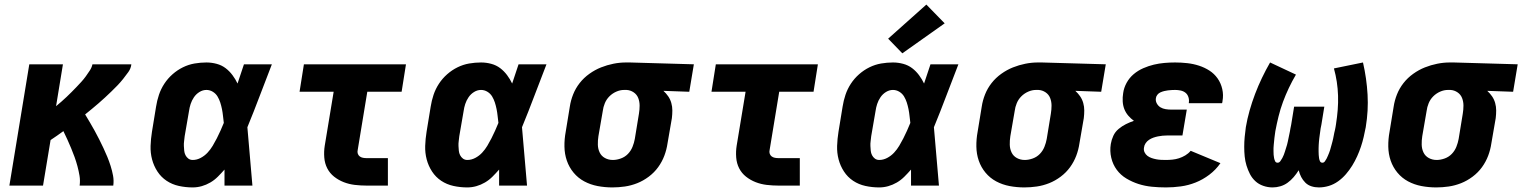

<svg xmlns="http://www.w3.org/2000/svg" viewBox="-20 -811 6652 839"><path d="M21 0 108 -530H255L225 -347Q237 -357 248.5 -367Q260 -377 271 -387.5Q282 -398 293 -409Q304 -420 314.5 -431Q325 -442 335.5 -453.5Q346 -465 355 -477.5Q364 -490 372.5 -503Q381 -516 384 -530H554Q552 -512 541 -496.5Q530 -481 518 -466Q506 -451 493 -437.5Q480 -424 466.5 -411Q453 -398 439 -385Q425 -372 410.5 -359.5Q396 -347 381.5 -335Q367 -323 352 -311Q363 -293 373.5 -275Q384 -257 394 -239Q404 -221 413.5 -202Q423 -183 432 -164Q441 -145 449 -125.5Q457 -106 463.5 -85.5Q470 -65 474 -43.5Q478 -22 475 0H328Q331 -22 327.5 -43Q324 -64 318.5 -84.5Q313 -105 306 -124.5Q299 -144 291 -163Q283 -182 274.5 -201Q266 -220 257 -238Q243 -228 229 -218Q215 -208 201 -199L168 0Z M822 8Q791 8 761.5 1.5Q732 -5 708 -21Q684 -37 668 -61.5Q652 -86 644.5 -114.5Q637 -143 638 -173.5Q639 -204 644 -235L662 -345Q666 -371 674.5 -396.5Q683 -422 698 -445Q713 -468 734 -486.5Q755 -505 779.5 -517Q804 -529 830 -533.5Q856 -538 882 -538Q905 -538 927 -532Q949 -526 966 -513Q983 -500 996 -482.5Q1009 -465 1018 -446Q1025 -467 1032 -488Q1039 -509 1046 -530H1168Q1141 -461 1115 -392Q1089 -323 1061 -255Q1067 -191 1072 -127.5Q1077 -64 1083 0H961Q961 -18 961 -35.5Q961 -53 961 -70Q947 -54 932 -39Q917 -24 899 -13.5Q881 -3 861.5 2.5Q842 8 822 8ZM822 -112Q840 -112 857 -121Q874 -130 887 -144Q900 -158 909.5 -174Q919 -190 927.5 -206.5Q936 -223 943.5 -240Q951 -257 958 -274Q956 -289 954.5 -304Q953 -319 950 -334Q947 -349 942.5 -363Q938 -377 930.5 -389.5Q923 -402 910 -410Q897 -418 882 -418Q866 -418 851.5 -409Q837 -400 827.5 -386Q818 -372 813 -356.5Q808 -341 806 -326L787 -216Q786 -205 784.5 -194.5Q783 -184 783.5 -173Q784 -162 785 -152Q786 -142 790.5 -133Q795 -124 803 -118Q811 -112 822 -112Z M1582 0Q1556 0 1530.5 -3Q1505 -6 1482 -15Q1459 -24 1440 -39Q1421 -54 1410 -75.5Q1399 -97 1397 -123Q1395 -149 1399 -174L1438 -410H1289L1308 -530H1754L1735 -410H1585L1543 -155Q1541 -147 1543.5 -139.5Q1546 -132 1552 -127.5Q1558 -123 1566 -121.5Q1574 -120 1582 -120H1675V0Z M2022 8Q1991 8 1961.5 1.5Q1932 -5 1908 -21Q1884 -37 1868 -61.5Q1852 -86 1844.5 -114.5Q1837 -143 1838 -173.5Q1839 -204 1844 -235L1862 -345Q1866 -371 1874.5 -396.5Q1883 -422 1898 -445Q1913 -468 1934 -486.5Q1955 -505 1979.5 -517Q2004 -529 2030 -533.5Q2056 -538 2082 -538Q2105 -538 2127 -532Q2149 -526 2166 -513Q2183 -500 2196 -482.5Q2209 -465 2218 -446Q2225 -467 2232 -488Q2239 -509 2246 -530H2368Q2341 -461 2315 -392Q2289 -323 2261 -255Q2267 -191 2272 -127.5Q2277 -64 2283 0H2161Q2161 -18 2161 -35.5Q2161 -53 2161 -70Q2147 -54 2132 -39Q2117 -24 2099 -13.5Q2081 -3 2061.5 2.5Q2042 8 2022 8ZM2022 -112Q2040 -112 2057 -121Q2074 -130 2087 -144Q2100 -158 2109.5 -174Q2119 -190 2127.5 -206.5Q2136 -223 2143.5 -240Q2151 -257 2158 -274Q2156 -289 2154.5 -304Q2153 -319 2150 -334Q2147 -349 2142.5 -363Q2138 -377 2130.5 -389.5Q2123 -402 2110 -410Q2097 -418 2082 -418Q2066 -418 2051.5 -409Q2037 -400 2027.5 -386Q2018 -372 2013 -356.5Q2008 -341 2006 -326L1987 -216Q1986 -205 1984.5 -194.5Q1983 -184 1983.5 -173Q1984 -162 1985 -152Q1986 -142 1990.5 -133Q1995 -124 2003 -118Q2011 -112 2022 -112Z M2656 8Q2623 8 2591.5 2Q2560 -4 2533 -18.5Q2506 -33 2486.5 -56.5Q2467 -80 2457 -109Q2447 -138 2446.5 -170.5Q2446 -203 2452 -235L2470 -345Q2474 -372 2484.5 -398.5Q2495 -425 2513 -448Q2531 -471 2555.5 -488.5Q2580 -506 2606.5 -516.5Q2633 -527 2660.5 -532.5Q2688 -538 2715 -538Q2719 -538 2723.5 -538Q2728 -538 2733 -538L3012 -530L2992 -410L2879 -414Q2891 -403 2900 -390Q2909 -377 2913.5 -361Q2918 -345 2918 -328.5Q2918 -312 2916 -295L2897 -185Q2893 -157 2883 -130.5Q2873 -104 2856 -80.5Q2839 -57 2815 -39Q2791 -21 2764.5 -10.5Q2738 0 2710.5 4Q2683 8 2656 8ZM2658 -112Q2675 -112 2693 -118.5Q2711 -125 2724 -138.5Q2737 -152 2744 -169.5Q2751 -187 2754 -204L2772 -314Q2775 -332 2775 -349.5Q2775 -367 2769 -382.5Q2763 -398 2749 -407.5Q2735 -417 2718 -418H2713Q2712 -418 2710.5 -418Q2709 -418 2707 -418Q2690 -418 2673 -410.5Q2656 -403 2643 -390Q2630 -377 2623 -360Q2616 -343 2614 -326L2595 -216Q2592 -197 2592.5 -178.5Q2593 -160 2600.5 -144.5Q2608 -129 2623.5 -120.5Q2639 -112 2658 -112Z M3382 0Q3356 0 3330.5 -3Q3305 -6 3282 -15Q3259 -24 3240 -39Q3221 -54 3210 -75.5Q3199 -97 3197 -123Q3195 -149 3199 -174L3238 -410H3089L3108 -530H3554L3535 -410H3385L3343 -155Q3341 -147 3343.5 -139.5Q3346 -132 3352 -127.5Q3358 -123 3366 -121.5Q3374 -120 3382 -120H3475V0Z M3822 8Q3791 8 3761.5 1.5Q3732 -5 3708 -21Q3684 -37 3668 -61.5Q3652 -86 3644.5 -114.5Q3637 -143 3638 -173.5Q3639 -204 3644 -235L3662 -345Q3666 -371 3674.5 -396.5Q3683 -422 3698 -445Q3713 -468 3734 -486.5Q3755 -505 3779.5 -517Q3804 -529 3830 -533.5Q3856 -538 3882 -538Q3905 -538 3927 -532Q3949 -526 3966 -513Q3983 -500 3996 -482.5Q4009 -465 4018 -446Q4025 -467 4032 -488Q4039 -509 4046 -530H4168Q4141 -461 4115 -392Q4089 -323 4061 -255Q4067 -191 4072 -127.5Q4077 -64 4083 0H3961Q3961 -18 3961 -35.5Q3961 -53 3961 -70Q3947 -54 3932 -39Q3917 -24 3899 -13.5Q3881 -3 3861.5 2.5Q3842 8 3822 8ZM3822 -112Q3840 -112 3857 -121Q3874 -130 3887 -144Q3900 -158 3909.5 -174Q3919 -190 3927.5 -206.5Q3936 -223 3943.5 -240Q3951 -257 3958 -274Q3956 -289 3954.5 -304Q3953 -319 3950 -334Q3947 -349 3942.5 -363Q3938 -377 3930.5 -389.5Q3923 -402 3910 -410Q3897 -418 3882 -418Q3866 -418 3851.5 -409Q3837 -400 3827.5 -386Q3818 -372 3813 -356.5Q3808 -341 3806 -326L3787 -216Q3786 -205 3784.5 -194.5Q3783 -184 3783.5 -173Q3784 -162 3785 -152Q3786 -142 3790.5 -133Q3795 -124 3803 -118Q3811 -112 3822 -112ZM3923 -578 3861 -642 4028 -791 4108 -709Z M4456 8Q4423 8 4391.5 2Q4360 -4 4333 -18.5Q4306 -33 4286.5 -56.5Q4267 -80 4257 -109Q4247 -138 4246.5 -170.5Q4246 -203 4252 -235L4270 -345Q4274 -372 4284.5 -398.5Q4295 -425 4313 -448Q4331 -471 4355.5 -488.5Q4380 -506 4406.5 -516.5Q4433 -527 4460.5 -532.5Q4488 -538 4515 -538Q4519 -538 4523.5 -538Q4528 -538 4533 -538L4812 -530L4792 -410L4679 -414Q4691 -403 4700 -390Q4709 -377 4713.5 -361Q4718 -345 4718 -328.5Q4718 -312 4716 -295L4697 -185Q4693 -157 4683 -130.5Q4673 -104 4656 -80.5Q4639 -57 4615 -39Q4591 -21 4564.5 -10.5Q4538 0 4510.5 4Q4483 8 4456 8ZM4458 -112Q4475 -112 4493 -118.5Q4511 -125 4524 -138.5Q4537 -152 4544 -169.5Q4551 -187 4554 -204L4572 -314Q4575 -332 4575 -349.5Q4575 -367 4569 -382.5Q4563 -398 4549 -407.5Q4535 -417 4518 -418H4513Q4512 -418 4510.5 -418Q4509 -418 4507 -418Q4490 -418 4473 -410.5Q4456 -403 4443 -390Q4430 -377 4423 -360Q4416 -343 4414 -326L4395 -216Q4392 -197 4392.5 -178.5Q4393 -160 4400.5 -144.5Q4408 -129 4423.5 -120.5Q4439 -112 4458 -112Z M5075 8Q5044 8 5013.5 5Q4983 2 4955 -7Q4927 -16 4902 -31Q4877 -46 4860 -69Q4843 -92 4836 -121.5Q4829 -151 4834 -182Q4837 -200 4845 -217.5Q4853 -235 4868 -247.5Q4883 -260 4900 -268.5Q4917 -277 4935 -283Q4921 -293 4910 -306Q4899 -319 4893 -334.5Q4887 -350 4886 -368Q4885 -386 4888 -404Q4891 -427 4903 -449Q4915 -471 4934 -487Q4953 -503 4976 -513Q4999 -523 5022 -528.5Q5045 -534 5068.5 -536Q5092 -538 5115 -538Q5142 -538 5168.5 -535Q5195 -532 5219.5 -524Q5244 -516 5265 -502.5Q5286 -489 5300.5 -468.5Q5315 -448 5321 -422Q5327 -396 5322 -369Q5322 -367 5321.5 -364.5Q5321 -362 5320 -360H5175Q5175 -361 5175 -361.5Q5175 -362 5175 -363Q5177 -375 5173 -387Q5169 -399 5160 -406Q5151 -413 5139 -415.5Q5127 -418 5115 -418Q5107 -418 5099 -417.5Q5091 -417 5083 -416Q5075 -415 5067 -413Q5059 -411 5051 -407.5Q5043 -404 5037.5 -397Q5032 -390 5031 -382Q5029 -370 5035 -359Q5041 -348 5051 -342Q5061 -336 5073.5 -334Q5086 -332 5099 -332H5166L5147 -219H5080Q5070 -219 5060 -218Q5050 -217 5040 -215Q5030 -213 5020 -209.5Q5010 -206 5001 -200Q4992 -194 4986 -185Q4980 -176 4979 -166Q4977 -155 4981.5 -145.5Q4986 -136 4994 -130Q5002 -124 5012 -120.5Q5022 -117 5032.5 -115Q5043 -113 5053.5 -112.5Q5064 -112 5075 -112Q5089 -112 5103.5 -113.5Q5118 -115 5132 -119.5Q5146 -124 5159.5 -132Q5173 -140 5183 -152L5313 -98Q5293 -69 5264.5 -47.5Q5236 -26 5204.5 -13.5Q5173 -1 5140 3.5Q5107 8 5075 8Z M5541 8Q5520 8 5500 1Q5480 -6 5465.5 -19.5Q5451 -33 5442 -50.5Q5433 -68 5427 -87.5Q5421 -107 5419 -127.5Q5417 -148 5417 -169.5Q5417 -191 5419 -212.5Q5421 -234 5424 -255Q5430 -291 5440.5 -328Q5451 -365 5464.5 -400.5Q5478 -436 5494.5 -470.5Q5511 -505 5530 -538L5643 -485Q5626 -456 5612 -426.5Q5598 -397 5586.5 -366Q5575 -335 5567 -302.5Q5559 -270 5553 -238Q5552 -231 5551 -223.5Q5550 -216 5549 -208.5Q5548 -201 5547.5 -193.5Q5547 -186 5546 -178.5Q5545 -171 5545 -164Q5545 -157 5545 -149.5Q5545 -142 5545.5 -134.5Q5546 -127 5547.5 -120Q5549 -113 5552 -106.5Q5555 -100 5563 -100Q5570 -100 5575 -107Q5580 -114 5583.5 -120.5Q5587 -127 5590 -134.5Q5593 -142 5595 -149Q5597 -156 5599.5 -163.5Q5602 -171 5604 -178Q5606 -185 5607.5 -192.5Q5609 -200 5610.5 -207Q5612 -214 5613.5 -221.5Q5615 -229 5616.5 -236Q5618 -243 5619 -250.5Q5620 -258 5622 -265L5635 -345H5767L5754 -265Q5752 -258 5751 -250.5Q5750 -243 5749 -236Q5748 -229 5747 -221.5Q5746 -214 5745 -206.5Q5744 -199 5743.5 -192Q5743 -185 5742.5 -177.5Q5742 -170 5742 -163Q5742 -156 5742 -148.5Q5742 -141 5742.5 -134Q5743 -127 5744 -120Q5745 -113 5748 -106.5Q5751 -100 5759 -100Q5765 -100 5769.5 -106Q5774 -112 5777 -118Q5780 -124 5782.5 -130Q5785 -136 5787.5 -142Q5790 -148 5792 -154.5Q5794 -161 5795.5 -167Q5797 -173 5799 -179.5Q5801 -186 5802.5 -192.5Q5804 -199 5805.5 -205Q5807 -211 5808 -217.5Q5809 -224 5810.5 -230.5Q5812 -237 5813.5 -243Q5815 -249 5816 -255.5Q5817 -262 5818 -268Q5823 -300 5825.5 -331Q5828 -362 5827 -393Q5826 -424 5821.5 -453.5Q5817 -483 5809 -512L5936 -538Q5944 -503 5949 -468Q5954 -433 5956 -397.5Q5958 -362 5956 -327Q5954 -292 5948 -255Q5944 -234 5939 -212.5Q5934 -191 5927 -170Q5920 -149 5910.5 -128Q5901 -107 5889 -87.5Q5877 -68 5861.5 -50Q5846 -32 5827 -18.5Q5808 -5 5786.5 1.5Q5765 8 5743 8Q5726 8 5710.5 3Q5695 -2 5684 -13Q5673 -24 5666 -37.5Q5659 -51 5655 -67Q5645 -51 5633 -37Q5621 -23 5606.5 -12.5Q5592 -2 5575 3Q5558 8 5541 8Z M6256 8Q6223 8 6191.5 2Q6160 -4 6133 -18.5Q6106 -33 6086.5 -56.5Q6067 -80 6057 -109Q6047 -138 6046.5 -170.5Q6046 -203 6052 -235L6070 -345Q6074 -372 6084.5 -398.5Q6095 -425 6113 -448Q6131 -471 6155.5 -488.5Q6180 -506 6206.5 -516.5Q6233 -527 6260.5 -532.5Q6288 -538 6315 -538Q6319 -538 6323.5 -538Q6328 -538 6333 -538L6612 -530L6592 -410L6479 -414Q6491 -403 6500 -390Q6509 -377 6513.5 -361Q6518 -345 6518 -328.5Q6518 -312 6516 -295L6497 -185Q6493 -157 6483 -130.5Q6473 -104 6456 -80.5Q6439 -57 6415 -39Q6391 -21 6364.5 -10.5Q6338 0 6310.5 4Q6283 8 6256 8ZM6258 -112Q6275 -112 6293 -118.5Q6311 -125 6324 -138.5Q6337 -152 6344 -169.5Q6351 -187 6354 -204L6372 -314Q6375 -332 6375 -349.5Q6375 -367 6369 -382.5Q6363 -398 6349 -407.5Q6335 -417 6318 -418H6313Q6312 -418 6310.5 -418Q6309 -418 6307 -418Q6290 -418 6273 -410.5Q6256 -403 6243 -390Q6230 -377 6223 -360Q6216 -343 6214 -326L6195 -216Q6192 -197 6192.5 -178.5Q6193 -160 6200.5 -144.5Q6208 -129 6223.5 -120.5Q6239 -112 6258 -112Z"/></svg>

Font: Iosevka Curly Heavy Extended
Style: Italic
Weight: 900
Width: 7
Italic angle: -9°
Monospace: yes
Designer: Belleve Invis
Foundry: Belleve Invis
Version: Version 11.1.0; ttfautohint (v1.8.3)